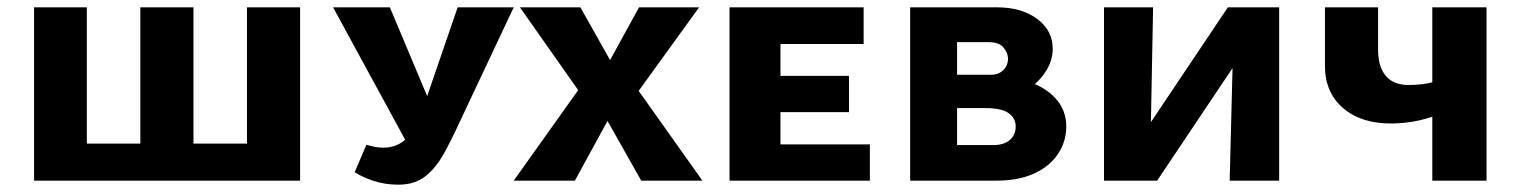

<svg xmlns="http://www.w3.org/2000/svg" viewBox="-20 -493 4149 524"><path d="M138 0V-101H725V0ZM73 0V-473H217V0ZM363 0V-473H508V0ZM654 0V-473H799V0Z M1067 11Q1031 11 1000.5 1Q970 -9 948 -23L980 -98Q993 -94 1004 -92Q1015 -90 1026 -90Q1067 -90 1092.5 -118.5Q1118 -147 1136 -202L1229 -473H1382L1235 -161Q1213 -113 1191.5 -74Q1170 -35 1141 -12Q1112 11 1067 11ZM1103 -80 889 -473H1044L1168 -178Z M1382 0 1558 -247 1399 -473H1564L1645 -329L1724 -473H1888L1723 -245L1897 0H1730L1638 -163L1549 0Z M1971 0V-473H2110V0ZM2021 0V-99H2354V0ZM2021 -187V-286H2297V-187ZM2021 -373V-473H2337V-373Z M2464 0V-473H2701Q2768 -473 2810.5 -441.5Q2853 -410 2853 -360Q2853 -324 2830 -292Q2807 -260 2770 -239Q2733 -218 2690 -218L2705 -282Q2758 -282 2799.5 -265.5Q2841 -249 2865.5 -219Q2890 -189 2890 -147Q2890 -107 2867.5 -73Q2845 -39 2802.5 -19.5Q2760 0 2700 0ZM2592 -97H2690Q2720 -97 2736 -111Q2752 -125 2752 -148Q2752 -170 2733 -184Q2714 -198 2669 -198H2567V-289H2685Q2705 -289 2718 -301.5Q2731 -314 2731 -333Q2731 -348 2719 -363Q2707 -378 2677 -378H2592Z M3076 0 3079 -97 3331 -473H3404V-397L3138 0ZM2993 0V-473H3127L3118 0ZM3336 0 3348 -473H3471V0Z M3775 -156Q3694 -156 3645 -198.5Q3596 -241 3596 -313V-473H3741V-358Q3741 -311 3762 -286Q3783 -261 3824 -261Q3841 -261 3859.5 -263Q3878 -265 3893.5 -269.5Q3909 -274 3918 -279L3950 -204Q3927 -189 3898.5 -178Q3870 -167 3838.5 -161.5Q3807 -156 3775 -156ZM3889 0V-473H4037V0Z"/></svg>

Font: Ysabeau SC ExtraBold
Style: Regular
Weight: 800
Designer: Christian Thalmann (Catharsis Fonts)
Version: Version 2.001;gftools[0.9.30]; featfreeze: smcp